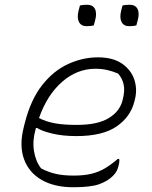

<svg xmlns="http://www.w3.org/2000/svg" viewBox="-20 -777 640 807"><path d="M391 -536Q455 -536 493 -509.5Q531 -483 544.5 -442.5Q558 -402 547 -359L545 -351Q529 -286 470 -245.5Q411 -205 301 -205Q244 -205 200 -215.5Q156 -226 136 -239H131L129 -231Q116 -185 123 -141.5Q130 -98 153 -69Q184 -53 215.5 -46Q247 -39 289 -39Q333 -39 364 -46.5Q395 -54 421 -69.5Q447 -85 475 -109H481Q482 -102 481.5 -96.5Q481 -91 479 -83Q476 -70 471 -59.5Q466 -49 455 -38Q432 -15 396 -2.5Q360 10 288 10Q209 10 155.5 -20.5Q102 -51 81 -108Q60 -165 80 -243L84 -259Q109 -358 157 -419Q205 -480 266.5 -508Q328 -536 391 -536ZM381 -488Q304 -488 241 -433Q178 -378 144 -281Q172 -266 209.5 -259Q247 -252 303 -252Q389 -252 436 -280Q483 -308 495 -355Q506 -396 499.5 -423Q493 -450 476 -468Q452 -478 429.5 -483Q407 -488 381 -488ZM316 -754Q328 -757 346 -757Q370 -757 379 -739.5Q388 -722 380 -692L374 -670Q362 -667 344 -667Q321 -667 312 -684.5Q303 -702 310 -731ZM495 -754Q507 -757 525 -757Q549 -757 558 -739.5Q567 -722 559 -692L553 -670Q541 -667 523 -667Q500 -667 491 -684.5Q482 -702 489 -731Z"/></svg>

Font: Recursive Mn Csl St Lt
Style: Italic
Weight: 300
Italic angle: -15°
Monospace: yes
Version: Version 1.079;hotconv 1.0.112;makeotfexe 2.5.65598; ttfautoh